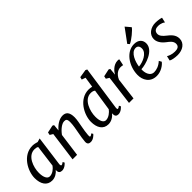

<svg xmlns="http://www.w3.org/2000/svg" viewBox="122 -1852 2863 2863"><g transform="rotate(-45 1554.0 -420.5)"><path d="M201.7 9.8C266.1 9.8 318.4 -27.3 350.6 -66.4L349.6 -56.2C347.2 -8.8 372.6 9.8 411.6 9.8C466.8 9.8 514.2 -39.1 520.5 -50.8L505.4 -76.7C482.4 -58.6 471.2 -54.2 462.4 -54.2C454.6 -54.2 444.3 -64.9 447.8 -91.3L511.7 -567.4L453.6 -550.8C426.3 -559.6 388.7 -567.9 356.9 -567.9C156.2 -567.9 40.5 -351.1 40.5 -201.2C40.5 -79.1 92.3 9.8 201.7 9.8ZM219.7 -59.6C170.9 -59.6 140.6 -117.7 140.6 -212.9C140.6 -331.5 202.1 -508.3 341.8 -508.3C366.2 -508.3 388.7 -504.4 406.2 -492.2L361.3 -145.5C333.5 -106.4 280.3 -59.6 219.7 -59.6Z M638.7 0H733.9L783.7 -368.7C833 -437.5 901.4 -490.7 951.2 -490.7C985.8 -490.7 1006.8 -485.4 1006.8 -415C1006.8 -354 989.7 -273.4 979.5 -216.3C969.7 -161.6 958 -100.1 955.6 -54.2C952.6 -6.8 976.6 10.3 1015.6 10.3C1069.8 10.3 1118.2 -38.6 1125.5 -50.8L1110.4 -76.2C1087.9 -58.1 1076.2 -53.7 1067.9 -53.7C1058.6 -53.7 1056.2 -67.4 1057.6 -90.8C1060.5 -141.1 1070.8 -196.8 1079.6 -246.6C1089.4 -301.3 1104.5 -371.6 1104.5 -420.4C1104.5 -530.8 1061.5 -567.9 994.1 -567.9C921.4 -567.9 847.7 -517.1 794.9 -452.6L804.7 -556.2L781.2 -567.9L663.1 -542.5L654.3 -499L702.1 -470.2Z M1388.7 9.8C1454.6 9.8 1508.3 -29.3 1540.5 -69.3V-56.2C1538.6 -8.8 1560.5 9.8 1599.1 9.8C1653.3 9.8 1699.7 -39.1 1707.5 -51.3L1692.4 -76.7C1669.4 -58.6 1658.2 -54.2 1649.9 -54.2C1640.6 -54.2 1636.7 -67.9 1639.6 -91.3L1741.2 -792.5L1715.3 -805.7L1586.4 -785.2L1576.2 -744.6L1636.2 -723.6L1611.3 -559.1C1589.4 -564 1565.4 -567.9 1543.9 -567.9C1343.3 -567.9 1227.5 -351.1 1227.5 -201.2C1227.5 -79.1 1279.3 9.8 1388.7 9.8ZM1404.8 -59.6C1357.4 -59.6 1327.6 -112.8 1327.6 -208C1327.6 -326.7 1389.2 -508.3 1528.8 -508.3C1556.6 -508.3 1581.5 -502.9 1600.1 -486.8L1548.3 -146.5C1520 -107.4 1463.4 -59.6 1404.8 -59.6Z M1828.6 0H1923.8L1967.3 -349.6C2005.4 -438 2067.4 -466.3 2114.3 -466.3C2138.2 -466.3 2154.8 -464.4 2164.6 -459.5L2186 -561C2180.7 -566.4 2166 -567.4 2156.2 -567.4C2063 -567.4 1999 -483.9 1979.5 -445.3L1989.7 -556.2L1966.3 -567.9L1848.1 -542.5L1839.4 -499L1888.2 -469.7Z M2212.9 -210C2210 -98.6 2270 9.8 2408.2 9.8C2502.9 9.8 2580.6 -50.3 2608.4 -88.9L2585.9 -129.4C2529.8 -77.1 2468.8 -58.1 2419.9 -58.1C2331.1 -58.1 2308.1 -162.6 2314.9 -224.6C2407.7 -227.5 2639.6 -294.4 2639.6 -445.8C2639.6 -514.6 2594.7 -567.9 2501 -567.9C2339.4 -567.9 2217.8 -394 2212.9 -210ZM2317.4 -278.3C2327.1 -360.4 2378.4 -510.7 2478 -510.7C2514.2 -510.7 2539.6 -488.8 2539.6 -437.5C2539.6 -338.4 2396.5 -281.7 2317.4 -278.3ZM2458 -610.8C2516.1 -633.3 2638.7 -736.3 2656.2 -769.5L2586.9 -851.1L2432.1 -640.6Z M2704.6 -19C2721.7 -4.4 2789.1 9.8 2848.1 9.8C2950.2 9.8 3041.5 -44.4 3041.5 -145C3041.5 -227.1 2982.4 -275.4 2932.1 -314.9C2889.6 -348.1 2848.6 -387.7 2855 -439C2861.3 -491.2 2904.8 -504.9 2945.8 -504.9C3007.3 -504.9 3051.3 -476.6 3056.6 -468.3L3075.2 -549.8C3059.1 -557.1 3002.4 -567.9 2950.2 -567.9C2851.1 -567.9 2762.2 -506.8 2762.2 -409.7C2762.2 -330.6 2830.1 -270.5 2864.3 -245.1C2906.7 -213.4 2950.2 -180.7 2950.2 -126.5C2950.2 -62 2894.5 -56.2 2853 -56.2C2793.9 -56.2 2743.2 -78.6 2722.2 -92.8Z"/></g></svg>

Font: Merriweather
Style: Italic
Weight: 400
Italic angle: -7.5°
Designer: Eben Sorkin
Foundry: Eben Sorkin
Version: Version 1.001